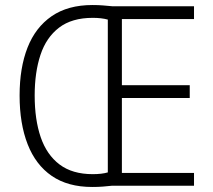

<svg xmlns="http://www.w3.org/2000/svg" viewBox="-20 -739 848 764"><path d="M348 -719Q371 -719 389 -717.5Q407 -716 428 -714H752V-663H465V-400H735V-349H465V-51H752V0H426Q408 2 389 3.5Q370 5 347 5Q250 5 186 -39Q122 -83 90 -165Q58 -247 58 -359Q58 -469 89.5 -549.5Q121 -630 185.5 -674.5Q250 -719 348 -719ZM349 -668Q266 -668 215 -629Q164 -590 141 -520.5Q118 -451 118 -359Q118 -263 142 -193Q166 -123 217 -84.5Q268 -46 349 -46Q385 -46 409 -53V-661Q384 -668 349 -668Z"/></svg>

Font: Noto Sans Sinhala UI SemiCondensed Light
Style: Regular
Weight: 300
Width: 4
Designer: Jelle Bosma - Monotype Design Team
Foundry: Monotype Imaging Inc.
Version: Version 2.006; ttfautohint (v1.8.4.7-5d5b)